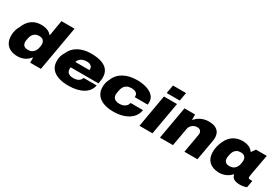

<svg xmlns="http://www.w3.org/2000/svg" viewBox="57 -1704 3892 2696"><g transform="rotate(30 2003.0 -356.5)"><path d="M251 12Q184 12 134 -11Q84 -34 56.5 -81Q29 -128 29 -200Q29 -247 41 -287Q53 -327 73 -358Q90 -404 115.5 -438.5Q141 -473 173 -495.5Q205 -518 243 -529Q281 -540 326 -540Q356 -540 387 -533.5Q418 -527 445 -512.5Q472 -498 489 -475H497L540 -725H752L625 0H451V-79H443Q402 -30 353 -9Q304 12 251 12ZM333 -140Q371 -140 397 -155.5Q423 -171 438.5 -197Q454 -223 459 -254Q462 -269 463 -278Q464 -287 464.5 -292.5Q465 -298 465 -303Q465 -327 456 -346.5Q447 -366 428 -377.5Q409 -389 377 -389Q339 -389 313.5 -374.5Q288 -360 273.5 -336Q259 -312 253 -282Q249 -259 246.5 -247Q244 -235 244 -229Q244 -223 244 -218Q244 -183 264.5 -161.5Q285 -140 333 -140Z M1076 12Q980 12 909.5 -12Q839 -36 800.5 -85.5Q762 -135 762 -211Q762 -255 773 -291Q784 -327 804 -356Q830 -418 878 -458.5Q926 -499 991 -519.5Q1056 -540 1132 -540Q1229 -540 1297.5 -517.5Q1366 -495 1402.5 -448Q1439 -401 1439 -328Q1439 -313 1437 -291.5Q1435 -270 1427 -228H976Q975 -222 974.5 -214.5Q974 -207 974 -201Q974 -173 985.5 -153.5Q997 -134 1021.5 -124.5Q1046 -115 1082 -115Q1111 -115 1133 -121Q1155 -127 1170 -137.5Q1185 -148 1194.5 -161.5Q1204 -175 1207 -190H1419Q1411 -142 1382.5 -104Q1354 -66 1309 -40.5Q1264 -15 1205 -1.5Q1146 12 1076 12ZM994 -326H1223Q1224 -330 1224.5 -334.5Q1225 -339 1225 -343Q1225 -364 1214.5 -379.5Q1204 -395 1183.5 -404Q1163 -413 1134 -413Q1096 -413 1067.5 -402Q1039 -391 1021 -371.5Q1003 -352 994 -326Z M1804 12Q1712 12 1644 -13Q1576 -38 1538.5 -88Q1501 -138 1501 -214Q1501 -252 1509.5 -285Q1518 -318 1534 -346Q1553 -395 1586 -431.5Q1619 -468 1663.5 -492Q1708 -516 1762 -528Q1816 -540 1876 -540Q1961 -540 2029 -519Q2097 -498 2137 -457Q2177 -416 2177 -355Q2177 -346 2176.5 -335.5Q2176 -325 2174 -315H1964Q1965 -319 1965 -323.5Q1965 -328 1965 -332Q1965 -354 1953 -370Q1941 -386 1918.5 -394Q1896 -402 1864 -402Q1822 -402 1793 -387Q1764 -372 1747.5 -345Q1731 -318 1725 -283Q1721 -259 1718.5 -245.5Q1716 -232 1715.5 -226Q1715 -220 1715 -215Q1715 -189 1726 -169Q1737 -149 1760.5 -137.5Q1784 -126 1822 -126Q1859 -126 1887 -137Q1915 -148 1932.5 -168.5Q1950 -189 1955 -215H2157Q2143 -136 2092 -86Q2041 -36 1966 -12Q1891 12 1804 12Z M2324 -590 2348 -725H2560L2536 -590ZM2223 0 2315 -528H2527L2434 0Z M2555 0 2648 -528H2820V-445H2828Q2856 -478 2890 -499Q2924 -520 2961.5 -530Q2999 -540 3036 -540Q3101 -540 3142.5 -521.5Q3184 -503 3205 -468Q3226 -433 3226 -382Q3226 -368 3224.5 -353.5Q3223 -339 3220 -323L3163 0H2952L3005 -302Q3006 -307 3006.5 -312.5Q3007 -318 3007 -323Q3007 -343 2999.5 -357.5Q2992 -372 2976.5 -380.5Q2961 -389 2937 -389Q2914 -389 2894 -381.5Q2874 -374 2858 -360.5Q2842 -347 2831.5 -329Q2821 -311 2818 -291L2766 0Z M3522 12Q3454 12 3403.5 -11.5Q3353 -35 3325.5 -81.5Q3298 -128 3298 -198Q3298 -233 3303.5 -265.5Q3309 -298 3320 -326Q3343 -399 3382 -446.5Q3421 -494 3474 -517Q3527 -540 3588 -540Q3621 -540 3652.5 -533Q3684 -526 3711 -509.5Q3738 -493 3756 -466H3764L3807 -528H3982L3961 -411Q3958 -393 3952.5 -363Q3947 -333 3940.5 -298.5Q3934 -264 3928.5 -231.5Q3923 -199 3919.5 -177Q3916 -155 3916 -149Q3916 -136 3922.5 -129Q3929 -122 3941 -122H3983L3963 -8Q3942 0 3912 6Q3882 12 3851 12Q3809 12 3781 2Q3753 -8 3737 -26Q3729 -35 3724.5 -46.5Q3720 -58 3717 -71H3709Q3669 -28 3619.5 -8Q3570 12 3522 12ZM3599 -140Q3627 -140 3649 -149Q3671 -158 3686.5 -174Q3702 -190 3711.5 -210.5Q3721 -231 3725 -255Q3727 -270 3728.5 -278.5Q3730 -287 3730.5 -293Q3731 -299 3731 -303Q3731 -328 3722 -347.5Q3713 -367 3694 -378Q3675 -389 3643 -389Q3606 -389 3581 -375Q3556 -361 3541.5 -337Q3527 -313 3521 -282Q3517 -260 3514.5 -248Q3512 -236 3512 -229.5Q3512 -223 3512 -219Q3512 -184 3532.5 -162Q3553 -140 3599 -140Z"/></g></svg>

Font: Archivo SemiExpanded Black
Style: Italic
Weight: 900
Width: 6
Italic angle: -10°
Designer: Hector Gatti
Foundry: Omnibus-Type
Version: Version 2.001